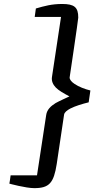

<svg xmlns="http://www.w3.org/2000/svg" viewBox="-20 -868 538 980"><path d="M379.4 -777.8C379.9 -831.5 358.4 -847.7 297.4 -847.7C243.7 -847.7 207.5 -837.4 163.1 -824.7C163.1 -824.7 158.7 -789.1 157.2 -781.7H291.5L245.1 -474.1C242.2 -454.1 250.5 -436 265.1 -420.9C279.3 -406.2 305.7 -391.1 334.5 -376C334.5 -376 277.8 -350.1 263.7 -341.8C237.8 -325.7 219.7 -307.6 215.8 -281.2L168.9 26.9H34.2C33.7 36.1 27.8 69.3 27.8 69.3C27.8 69.3 111.3 92.3 154.8 92.3C231.4 92.3 254.4 65.9 269.5 -30.8L307.1 -283.2C309.1 -294.4 321.3 -304.7 338.9 -314C364.3 -327.1 400.9 -337.9 432.6 -345.7L441.4 -406.2C412.6 -413.1 381.8 -425.3 360.8 -439.5C345.2 -449.7 335.4 -461.4 335.4 -472.2C335.4 -472.2 378.9 -763.7 379.4 -777.8Z"/></svg>

Font: Merriweather
Style: Italic
Weight: 400
Italic angle: -7.5°
Designer: Eben Sorkin
Foundry: Eben Sorkin
Version: Version 1.001